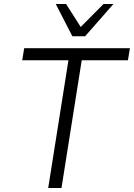

<svg xmlns="http://www.w3.org/2000/svg" viewBox="-20 -948 675 968"><path d="M223 0 325 -644H92L102 -705H635L625 -644H392L290 0ZM345 -765 261 -928H313L387 -812L502 -928H552L409 -765Z"/></svg>

Font: Nunito Sans 7pt SemiCondensed Light
Style: Italic
Weight: 300
Width: 4
Italic angle: -9°
Designer: Vernon Adams
Foundry: Vernon Adams
Version: Version 3.101;gftools[0.9.27]